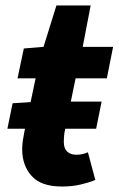

<svg xmlns="http://www.w3.org/2000/svg" viewBox="-20 -669 433 701"><path d="M7 -199 26 -292 114 -298H351L331 -199ZM206 12Q130 12 95.5 -26.5Q61 -65 61 -124Q61 -141 63.5 -156.5Q66 -172 69 -188L110 -383H44L67 -492L139 -498L186 -649H311L282 -498H393L370 -383H256L215 -183Q214 -174 213.5 -166Q213 -158 213 -150Q213 -127 225.5 -115.5Q238 -104 259 -104Q271 -104 281.5 -106.5Q292 -109 301 -113L328 -12Q307 -3 275.5 4.5Q244 12 206 12Z"/></svg>

Font: Source Sans 3 ExtraBold
Style: Italic
Weight: 800
Italic angle: -11°
Version: Version 3.052;hotconv 1.1.0;makeotfexe 2.6.0